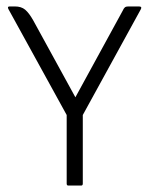

<svg xmlns="http://www.w3.org/2000/svg" viewBox="-20 -576 462 596"><path d="M187 -219 6 -548Q2 -556 10 -556H26Q46 -556 58 -546Q70 -536 83 -513L214 -274L361 -543Q364 -550 367.5 -553Q371 -556 378 -556H411Q422 -556 417 -547L237 -219V-6Q237 0 232 0H192Q187 0 187 -6Z"/></svg>

Font: Zain Light
Style: Regular
Weight: 300
Designer: Zain,Boutros
Foundry: Mobile Telecommunications Company (Zain), 2024
Version: Version 1.51; ttfautohint (v1.8.4)